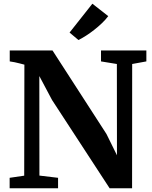

<svg xmlns="http://www.w3.org/2000/svg" viewBox="-20 -1015 822 1035"><path d="M32 0V-56.5L110.5 -68L111.5 -666.5Q99 -670 85.8 -673.2Q72.5 -676.5 59 -679.5Q45.5 -682.5 32.5 -684V-743H263L554 -292.5L610.5 -178L610 -670L524.5 -684V-743H769V-684L692.5 -670L692 0H571L260.5 -476L192 -605L192.5 -68.5L293 -56.5V0ZM402.5 -799.5 355 -839.5 478 -995 563.5 -928Q549 -908.5 529.2 -889.8Q509.5 -871 487.5 -853.8Q465.5 -836.5 444 -822.8Q422.5 -809 403.5 -799.5Z"/></svg>

Font: Merriweather 28pt
Style: Bold
Weight: 700
Version: Version 2.100